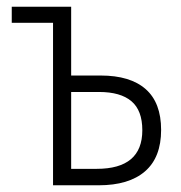

<svg xmlns="http://www.w3.org/2000/svg" viewBox="-20 -552 540 572"><path d="M138 0V-484H15V-532H192V-327H280Q368 -327 414 -286.5Q460 -246 460 -165Q460 -83 412 -41.5Q364 0 274 0ZM192 -49H268Q404 -49 404 -164Q404 -223 371.5 -250.5Q339 -278 275 -278H192Z"/></svg>

Font: Noto Sans Mono ExtraCondensed Light
Style: Regular
Weight: 300
Width: 2
Designer: Monotype Design Team
Foundry: Monotype Imaging Inc.
Version: Version 2.014; ttfautohint (v1.8.4.7-5d5b)